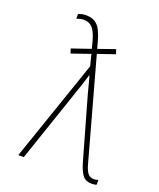

<svg xmlns="http://www.w3.org/2000/svg" viewBox="-143 -854 786 951"><g transform="rotate(20 250.0 -378.5)"><path d="M455 9Q465 9 470.5 8Q476 7 481 5V-20Q471 -16 457 -16Q439 -16 427 -29Q415 -42 405 -79L260 -604L350 -635L342 -659L253 -628L244 -662Q227 -724 204.5 -745Q182 -766 147 -766Q132 -766 122 -763.5Q112 -761 105 -758V-733Q113 -736 122 -738.5Q131 -741 142 -741Q171 -741 188.5 -722Q206 -703 219 -655L228 -619L129 -585L137 -561L235 -595L250 -535L66 0H95L241 -429Q246 -445 251 -460Q256 -475 260 -490H263Q268 -473 273 -452.5Q278 -432 285 -406L379 -75Q392 -31 408 -11Q424 9 455 9Z"/></g></svg>

Font: Noto Sans Mono UI Condensed Thin
Style: Regular
Weight: 250
Width: 3
Designer: Monotype Design team
Foundry: Monotype Imaging Inc.
Version: 1.000